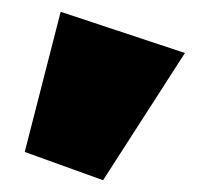

<svg xmlns="http://www.w3.org/2000/svg" viewBox="-20 -232 359 326"><path d="M22 26 83 -212 294 -142 155 74Z"/></svg>

Font: IBM Plex Sans Arabic
Style: Bold
Weight: 700
Designer: Mike Abbink, Paul van der Laan, Pieter van Rosmalen, Wael Morcos, Khajak Apelian
Foundry: Bold Monday
Version: Version 1.2